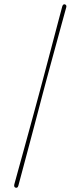

<svg xmlns="http://www.w3.org/2000/svg" viewBox="-20 -757 377 900"><path d="M176.5 -303Q171 -281.5 160 -240Q149 -198.5 135.5 -147.2Q122 -96 108.2 -44.5Q94.5 7 83.2 49Q72 91 66 113.5Q62.5 126 52.5 122.5Q44.5 120 47 107.5Q53.5 84 65.2 41.2Q77 -1.5 91.2 -53Q105.5 -104.5 119.2 -155.2Q133 -206 144.2 -247Q155.5 -288 161 -309Q166.5 -329.5 177.5 -370.5Q188.5 -411.5 202 -462.8Q215.5 -514 229.2 -565.8Q243 -617.5 254.2 -660.5Q265.5 -703.5 272 -727.5Q276 -739 284.5 -736.5Q293.5 -733 290.5 -722.5Q284 -699.5 272.5 -657Q261 -614.5 246.8 -562.8Q232.5 -511 218.5 -459.2Q204.5 -407.5 193.2 -365.8Q182 -324 176.5 -303Z"/></svg>

Font: Fraunces 144pt Soft Thin
Style: Regular
Weight: 100
Version: Version 1.000;[0bf87f6ff]